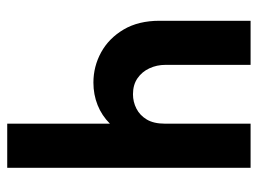

<svg xmlns="http://www.w3.org/2000/svg" viewBox="-110 -596 707 526"><g transform="rotate(-90 243.0 -333.5)"><path d="M45.8 0V-666.7H166.7V-385.4Q188.9 -407.6 217.6 -419.1Q246.4 -430.6 279.2 -430.6Q323.6 -430.6 362.2 -409.4Q400.7 -388.2 424.7 -347.7Q448.6 -307.2 448.6 -249.3V0H327.8V-233.3Q327.8 -257 318.3 -277.3Q308.9 -297.5 291 -309.9Q273.1 -322.2 247.3 -322.2Q226.4 -322.2 208 -312.8Q189.6 -303.5 178.1 -284.4Q166.7 -265.3 166.7 -234.7V0Z"/></g></svg>

Font: Afacad Flux
Style: Regular
Weight: 400
Designer: Kristian Moeller
Foundry: Dicotype
Version: Version 1.100